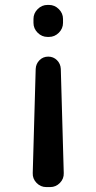

<svg xmlns="http://www.w3.org/2000/svg" viewBox="-20 -540 390 780"><path d="M168 220Q145 220 128.5 203Q112 186 113 163L125 -260Q126 -281 140.5 -295.5Q155 -310 176 -310Q197 -310 211.5 -295.5Q226 -281 227 -260L239 163Q240 186 223.5 203Q207 220 184 220ZM173 -390Q150 -390 133 -407Q116 -424 116 -447V-463Q116 -486 133 -503Q150 -520 173 -520H179Q202 -520 219 -503Q236 -486 236 -463V-447Q236 -424 219 -407Q202 -390 179 -390Z"/></svg>

Font: Rounded Mplus 1c Medium
Style: Regular
Weight: 500
Version: Version 1.059.20150529